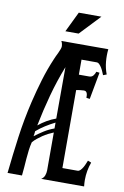

<svg xmlns="http://www.w3.org/2000/svg" viewBox="-92 -889 608 942"><g transform="rotate(10 211.5 -417.5)"><path d="M396 -683.6Q392.6 -652.8 395.5 -621.3Q398.4 -589.8 409.7 -560.1L392.6 -553.7Q390.1 -559.6 386.2 -569.1Q382.3 -578.6 377 -587.6Q371.6 -596.7 365 -603.5Q358.4 -610.4 351.1 -610.4H275.4V-535.6H326.7Q339.4 -535.6 346.7 -544.4Q354 -553.2 357.4 -564.5L373.5 -562.5L348.6 -427.7L331.5 -430.2Q331.5 -435.1 331.3 -440.9Q331.1 -446.8 329.3 -451.9Q327.6 -457 324 -460.2Q320.3 -463.4 313.5 -463.4Q304.2 -463.4 294.2 -461.9Q284.2 -460.4 275.4 -459V-70.3H351.1Q358.4 -70.3 365 -77.1Q371.6 -84 377 -93.3Q382.3 -102.5 386.2 -112.3Q390.1 -122.1 392.6 -127.9L409.7 -121.1Q394 -78.1 394 -31.7Q394 -23.9 394.5 -16.1Q395 -8.3 396 0H182.1Q194.3 -7.8 199 -20.5Q203.6 -33.2 203.6 -46.4V-234.9Q190.4 -229.5 177 -222.7Q163.6 -215.8 150.9 -207.3Q138.2 -198.7 126.5 -189.2Q114.7 -179.7 105.5 -168.9Q100.6 -149.4 97.9 -128.2Q95.2 -106.9 93.5 -85.2Q91.8 -63.5 90.3 -42Q88.9 -20.5 86.4 0H14.6Q24.4 -93.3 36.6 -182.9Q48.8 -272.5 70.3 -363.3Q84 -420.9 101.1 -477.8Q118.2 -534.7 141.6 -589.4Q143.6 -595.2 148.2 -604.5Q152.8 -613.8 157.5 -623.8Q162.1 -633.8 165.5 -642.8Q168.9 -651.9 168.9 -656.7Q168.9 -671.4 162.1 -683.6ZM117.7 -254.9Q136.7 -270.5 158.4 -283.2Q180.2 -295.9 203.6 -304.2L204.1 -560.5Q174.8 -486.3 154.1 -409.9Q133.3 -333.5 117.7 -254.9ZM203.6 -284.2Q178.2 -271.5 155.8 -257.3Q133.3 -243.2 112.3 -225.1Q111.8 -219.2 111.1 -212.6Q110.4 -206.1 108.9 -199.7Q131.8 -216.8 154.1 -231Q176.3 -245.1 203.6 -254.9ZM222.2 -835H335L239.3 -733.9H173.3Z"/></g></svg>

Font: XAYAX
Style: Regular
Weight: 400
Designer: Peter Wiegel
Foundry: Peter Wiegel
Version: Version 1.000 2009 initial release